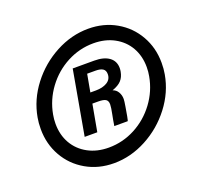

<svg xmlns="http://www.w3.org/2000/svg" viewBox="-99 -652 798 758"><g transform="rotate(-20 300.0 -273.0)"><path d="M232 -413.5H322.5Q362.5 -413.5 384.8 -397.2Q407 -381 407 -351.5Q407 -344 405.5 -336.5Q401.5 -315 389.2 -301.5Q377 -288 350.5 -278.5Q364.5 -274 372.2 -261Q380 -248 380 -231.5Q380 -227.5 379 -219.5L376 -200Q373 -181 369.5 -162.2Q366 -143.5 364.5 -143.5H308.5Q312.5 -169.5 317 -191L321 -213.5Q322.5 -223.5 322.5 -230Q322.5 -245 313.2 -250.8Q304 -256.5 281 -256.5H257.5L237 -143.5H184ZM354.5 -345.5Q354.5 -361 344.2 -367.8Q334 -374.5 314 -374.5H278.5L265 -300.5H288.5Q317 -300.5 335.8 -312Q354.5 -323.5 354.5 -345.5ZM342.5 -540Q407.5 -540 459.2 -510.2Q511 -480.5 540.2 -429Q569.5 -377.5 569.5 -314.5Q569.5 -288.5 565.5 -267Q553 -196 507.2 -136.2Q461.5 -76.5 395.2 -41.2Q329 -6 258.5 -6Q193.5 -6 141.8 -35.8Q90 -65.5 60.8 -117Q31.5 -168.5 31.5 -231.5Q31.5 -257.5 35.5 -279Q48 -350 93.8 -409.8Q139.5 -469.5 205.8 -504.8Q272 -540 342.5 -540ZM93.5 -231Q93.5 -184.5 114.2 -148.2Q135 -112 172.8 -91.5Q210.5 -71 260 -71Q318.5 -71 370.8 -98.5Q423 -126 458.8 -174.2Q494.5 -222.5 505 -281Q508.5 -299 508.5 -319Q508.5 -365.5 487.8 -401.8Q467 -438 429.2 -458.5Q391.5 -479 342 -479Q283.5 -479 231.2 -451.5Q179 -424 143.2 -375.8Q107.5 -327.5 97 -269Q93.5 -251 93.5 -231Z"/></g></svg>

Font: JuliaMono
Style: Italic
Weight: 400
Italic angle: -9°
Monospace: yes
Designer: cormullion
Foundry: corm
Version: Version 0.057; ttfautohint (v1.8.4)